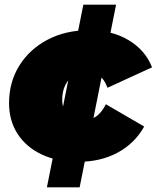

<svg xmlns="http://www.w3.org/2000/svg" viewBox="-20 -687 675 827"><path d="M317 10Q227 10 160 -21.5Q93 -53 56 -110Q19 -167 19 -243Q19 -333 63 -404Q107 -475 185 -516Q263 -557 364 -557Q462 -557 534 -514Q606 -471 635 -397L443 -309Q429 -347 405.5 -363Q382 -379 353 -379Q323 -379 299 -363.5Q275 -348 261.5 -321Q248 -294 248 -257Q248 -218 270 -193Q292 -168 334 -168Q367 -168 392 -184Q417 -200 436 -238L601 -142Q561 -70 487.5 -30Q414 10 317 10ZM182 120 339 -667H480L323 120Z"/></svg>

Font: Montserrat Thin Black
Style: Italic
Weight: 900
Italic angle: -11.3°
Version: Version 9.000